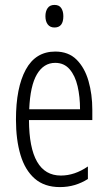

<svg xmlns="http://www.w3.org/2000/svg" viewBox="-20 -818 439 782"><path d="M205 -608Q259 -608 292 -575Q325 -542 340.5 -488Q356 -434 356 -371V-329H98Q99 -103 228 -103Q284 -103 338 -140V-89Q313 -73 284.5 -64.5Q256 -56 224 -56Q161 -56 121.5 -90.5Q82 -125 63.5 -187Q45 -249 45 -331Q45 -461 85 -534.5Q125 -608 205 -608ZM205 -562Q158 -562 130.5 -515.5Q103 -469 99 -373H306Q306 -424 296 -467Q286 -510 263.5 -536Q241 -562 205 -562ZM202 -798Q221 -798 229.5 -785Q238 -772 238 -752Q238 -706 202 -706Q184 -706 174.5 -718.5Q165 -731 165 -752Q165 -772 174 -785Q183 -798 202 -798Z"/></svg>

Font: Noto Sans Malayalam UI ExtraCondensed Light
Style: Regular
Weight: 300
Width: 2
Designer: Jelle Bosma - Monotype Design Team
Foundry: Monotype Imaging Inc.
Version: Version 2.104; ttfautohint (v1.8.4.7-5d5b)